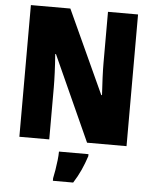

<svg xmlns="http://www.w3.org/2000/svg" viewBox="-61 -765 831 1037"><g transform="rotate(5 354.5 -246.5)"><path d="M645 0H431L222 -462H218Q222 -410 224 -362Q226 -314 226 -281V0H64V-714H278L485 -263H489Q486 -311 484 -356.5Q482 -402 482 -436V-714H645ZM444 72Q431 112 414.5 148.5Q398 185 375 221H265V207Q269 189 273.5 162Q278 135 281 108Q284 81 284 61H444Z"/></g></svg>

Font: Noto Sans Gujarati UI Condensed Black
Style: Regular
Weight: 900
Width: 3
Designer: Jelle Bosma - Monotype Design Team, Universal Thirst
Foundry: Monotype Imaging Inc.
Version: Version 2.106; ttfautohint (v1.8.4.7-5d5b)